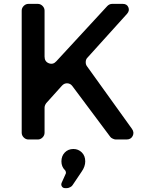

<svg xmlns="http://www.w3.org/2000/svg" viewBox="-20 -720 758 991"><path d="M661 -55Q674 -37 665 -18.5Q656 0 633 0H577Q571 0 561.5 -4.5Q552 -9 549 -14L354 -275Q344 -289 328 -290Q312 -291 300 -278L219 -188Q210 -176 210 -164V-35Q210 -21 199.5 -10.5Q189 0 175 0H127Q113 0 102.5 -10.5Q92 -21 92 -35V-665Q92 -679 102.5 -689.5Q113 -700 127 -700H175Q189 -700 199.5 -689.5Q210 -679 210 -665V-428Q210 -402 232 -393.5Q254 -385 271 -404L534 -689Q545 -700 559 -700H614Q635 -700 642.5 -682.5Q650 -665 636 -649L431 -422Q423 -414 422.5 -400.5Q422 -387 429 -378ZM359 49Q384 49 402 66.5Q420 84 420 113Q420 139 402 165L355 235Q352 241 342.5 246Q333 251 326 251H316Q305 251 299.5 242.5Q294 234 298 224L320 175Q321 172 319.5 166Q318 160 315 158Q297 140 297 113Q297 85 314.5 67Q332 49 359 49Z"/></svg>

Font: Trueno
Style: Round
Weight: 400
Designer: Julieta Ulanovsky, Jasper
Foundry: Julieta Ulanovsky, Cannot Into Space Fonts
Version: Version 3.001